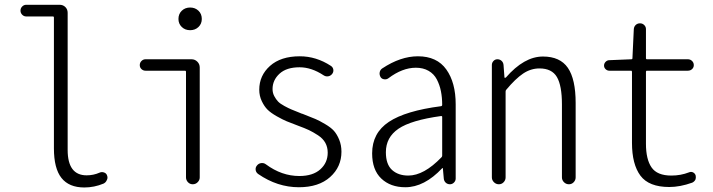

<svg xmlns="http://www.w3.org/2000/svg" viewBox="-20 -786 3040 819"><path d="M339.8 13.7Q274.4 13.7 242.2 -26.9Q210 -67.4 210 -153.3V-711.9Q210 -715.8 206.1 -715.8H91.8Q82 -715.8 74.7 -723.1Q67.4 -730.5 67.4 -740.7Q67.4 -751 74.7 -758.3Q82 -765.6 91.8 -765.6H234.4Q249 -765.6 258.8 -755.9Q268.6 -746.1 268.6 -731.4V-146.5Q268.6 -38.1 349.6 -38.1Q378.9 -38.1 405.3 -49.8Q414.1 -53.7 423.8 -50.3Q433.6 -46.9 436.5 -38.1Q438.5 -33.2 438.5 -28.3Q438.5 -22.5 435.5 -17.6Q431.6 -7.8 421.9 -2.9Q381.8 13.7 339.8 13.7Z M773.4 -29.3V-479.5Q773.4 -484.4 768.6 -484.4H600.6Q590.8 -484.4 583.5 -491.2Q576.2 -498 576.2 -508.3Q576.2 -518.6 583.5 -525.9Q590.8 -533.2 600.6 -533.2H796.9Q811.5 -533.2 821.8 -522.9Q832 -512.7 832 -498V-29.3Q832 -17.6 823.2 -8.8Q814.5 0 802.2 0Q790 0 781.7 -8.8Q773.4 -17.6 773.4 -29.3ZM741.2 -705.1Q741.2 -726.6 755.4 -740.2Q769.5 -753.9 791 -753.9Q812.5 -753.9 826.7 -740.2Q840.8 -726.6 840.8 -705.1Q840.8 -684.6 826.7 -670.9Q812.5 -657.2 791 -657.2Q769.5 -657.2 755.4 -670.9Q741.2 -684.6 741.2 -705.1Z M1254.9 12.7Q1163.1 12.7 1081.1 -43.9Q1070.3 -51.8 1070.3 -64.5Q1070.3 -73.2 1076.2 -80.1Q1083 -88.9 1094.2 -90.3Q1105.5 -91.8 1114.3 -85Q1181.6 -35.2 1256.8 -35.2Q1314.5 -35.2 1346.2 -63.5Q1377.9 -91.8 1377.9 -134.8Q1377.9 -158.2 1367.7 -176.8Q1357.4 -195.3 1336.4 -209Q1315.4 -222.7 1297.9 -231Q1280.3 -239.3 1251 -250Q1219.7 -261.7 1203.1 -268.6Q1186.5 -275.4 1160.6 -290Q1134.8 -304.7 1121.1 -318.4Q1107.4 -332 1096.7 -354.5Q1085.9 -377 1085.9 -403.3Q1085.9 -463.9 1131.8 -504.9Q1177.7 -545.9 1258.8 -545.9Q1329.1 -545.9 1391.6 -504.9Q1400.4 -499 1401.9 -488.8Q1403.3 -478.5 1396.5 -470.2Q1389.6 -461.9 1379.4 -460.4Q1369.1 -459 1360.4 -464.8Q1308.6 -499 1257.8 -499Q1202.1 -499 1172.4 -471.7Q1142.6 -444.3 1142.6 -406.2Q1142.6 -389.6 1149.9 -376Q1157.2 -362.3 1166 -353Q1174.8 -343.8 1192.9 -334Q1210.9 -324.2 1222.7 -319.3Q1234.4 -314.5 1258.8 -304.7Q1263.7 -302.7 1265.6 -301.8Q1270.5 -300.8 1279.3 -296.9Q1309.6 -285.2 1325.7 -278.3Q1341.8 -271.5 1366.7 -256.8Q1391.6 -242.2 1404.3 -228Q1417 -213.9 1426.8 -190.4Q1436.5 -167 1436.5 -138.7Q1436.5 -74.2 1388.2 -30.8Q1339.8 12.7 1254.9 12.7Z M1709 12.7Q1645.5 12.7 1606.4 -24.4Q1567.4 -61.5 1567.4 -131.8Q1567.4 -218.8 1638.7 -266.1Q1710 -313.5 1861.3 -333Q1866.2 -334 1866.2 -338.9Q1866.2 -370.1 1860.8 -397Q1855.5 -423.8 1843.3 -447.3Q1831.1 -470.7 1808.1 -483.9Q1785.2 -497.1 1753.9 -497.1Q1696.3 -497.1 1636.7 -452.1Q1628.9 -446.3 1618.7 -447.8Q1608.4 -449.2 1603.5 -457Q1597.7 -466.8 1599.6 -477.5Q1601.6 -488.3 1610.4 -494.1Q1688.5 -545.9 1762.7 -545.9Q1843.8 -545.9 1883.8 -489.7Q1923.8 -433.6 1923.8 -340.8V-24.4Q1923.8 -14.6 1916.5 -7.3Q1909.2 0 1899.4 0Q1888.7 0 1881.3 -6.8Q1874 -13.7 1873 -24.4L1869.1 -68.4Q1869.1 -69.3 1868.2 -69.3Q1867.2 -69.3 1866.2 -68.4Q1790 12.7 1709 12.7ZM1721.7 -37.1Q1788.1 -37.1 1863.3 -115.2Q1866.2 -118.2 1866.2 -122.1V-288.1Q1866.2 -291 1862.3 -291Q1862.3 -291 1861.3 -291Q1733.4 -273.4 1679.7 -236.8Q1626 -200.2 1626 -136.7Q1626 -85 1652.3 -61Q1678.7 -37.1 1721.7 -37.1Z M2078.1 -29.3V-508.8Q2078.1 -518.6 2085 -525.9Q2091.8 -533.2 2101.6 -533.2Q2112.3 -533.2 2119.6 -526.4Q2127 -519.5 2127.9 -508.8L2131.8 -456.1Q2131.8 -454.1 2133.8 -454.1Q2135.7 -454.1 2137.7 -455.1Q2215.8 -544.9 2295.9 -544.9Q2369.1 -544.9 2402.3 -496.6Q2435.5 -448.2 2435.5 -346.7V-29.3Q2435.5 -17.6 2427.2 -8.8Q2418.9 0 2406.7 0Q2394.5 0 2385.7 -8.8Q2377 -17.6 2377 -29.3V-340.8Q2377 -420.9 2355.5 -457.5Q2334 -494.1 2281.2 -494.1Q2244.1 -494.1 2211.4 -472.2Q2178.7 -450.2 2139.6 -403.3Q2136.7 -400.4 2136.7 -395.5V-29.3Q2136.7 -17.6 2128.4 -8.8Q2120.1 0 2107.9 0Q2095.7 0 2086.9 -8.8Q2078.1 -17.6 2078.1 -29.3Z M2835 11.7Q2748 11.7 2711.9 -36.6Q2675.8 -85 2675.8 -176.8V-479.5Q2675.8 -484.4 2671.9 -484.4H2579.1Q2570.3 -484.4 2563.5 -490.7Q2556.6 -497.1 2556.6 -506.3Q2556.6 -515.6 2563.5 -522.5Q2570.3 -529.3 2579.1 -529.3L2673.8 -533.2Q2677.7 -533.2 2677.7 -537.1L2683.6 -662.1Q2684.6 -672.9 2691.9 -679.7Q2699.2 -686.5 2710 -686.5Q2720.7 -686.5 2728 -679.2Q2735.4 -671.9 2735.4 -662.1V-537.1Q2735.4 -533.2 2739.3 -533.2H2914.1Q2924.8 -533.2 2932.1 -525.9Q2939.5 -518.6 2939.5 -508.3Q2939.5 -498 2932.1 -491.2Q2924.8 -484.4 2914.1 -484.4H2739.3Q2735.4 -484.4 2735.4 -479.5V-172.9Q2735.4 -106.4 2759.3 -71.8Q2783.2 -37.1 2843.8 -37.1Q2883.8 -37.1 2918.9 -50.8Q2927.7 -54.7 2936 -50.8Q2944.3 -46.9 2947.3 -38.1Q2948.2 -34.2 2948.2 -30.3Q2948.2 -25.4 2946.3 -19.5Q2941.4 -10.7 2932.6 -6.8Q2880.9 11.7 2835 11.7Z"/></svg>

Font: Gen Jyuu Gothic L Monospace Light
Style: Regular
Weight: 300
Designer: [Source Han Sans]
Ryoko NISHIZUKA  (kana & ideographs); Paul D. Hunt (Latin, Greek & Cyrillic); Wenlong ZHANG  (bopomofo
Version: Version 1.002.20150607